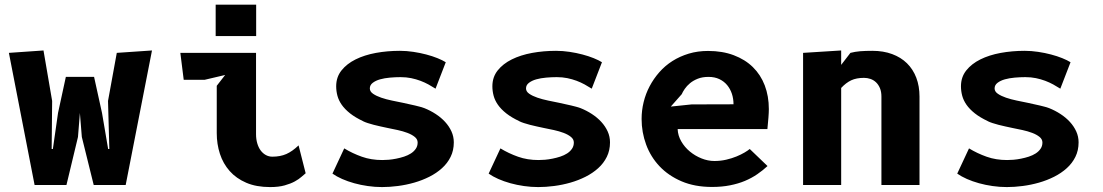

<svg xmlns="http://www.w3.org/2000/svg" viewBox="-20 -770 4590 799"><path d="M404.5 -300 430 -150H435L429.5 -350L466 -550L612.5 -560L503 0H370L320.5 -200L312.5 -300L304.5 -200L256.5 0H124L17 -550L161 -560L197 -350L195 -150H200L221.5 -300L254 -450H371.5Z M877.5 -750.5H1046V-620H877.5ZM917 -458 832 -438H744.5L730.5 -550H1045.5V-211.5Q1045.5 -191 1050.5 -173.8Q1055.5 -156.5 1064.5 -144.2Q1073.5 -132 1086 -125Q1098.5 -118 1113.5 -118Q1146.5 -118 1171.5 -129Q1196.5 -140 1222.5 -165L1252 -49Q1245 -43.5 1234.5 -34Q1224 -24.5 1206.8 -15Q1189.5 -5.5 1164.5 1.5Q1139.5 8.5 1104 8.5Q1046.5 8.5 1004.8 -9.5Q963 -27.5 935.8 -58.2Q908.5 -89 895.2 -129.8Q882 -170.5 882 -216V-413Z M1792.5 -401Q1778.5 -410 1763 -418.5Q1747.5 -427 1729.5 -433.8Q1711.5 -440.5 1691 -444.8Q1670.5 -449 1647 -449Q1625.5 -449 1602.8 -447Q1580 -445 1561.5 -439.8Q1543 -434.5 1531 -425.2Q1519 -416 1519 -402Q1519 -389 1532.5 -379.8Q1546 -370.5 1566.5 -363.5Q1587 -356.5 1611.2 -351.5Q1635.5 -346.5 1657.5 -342Q1683 -336.5 1707 -331Q1731 -325.5 1746 -320Q1771 -310 1793.2 -295.5Q1815.5 -281 1832.2 -262.8Q1849 -244.5 1858.8 -223Q1868.5 -201.5 1868.5 -177.5Q1868.5 -144 1855.2 -117.2Q1842 -90.5 1819.2 -70Q1796.5 -49.5 1766.8 -34.5Q1737 -19.5 1703.8 -10Q1670.5 -0.5 1636 4Q1601.5 8.5 1570 8.5Q1540 8.5 1510.5 4.2Q1481 0 1454 -7.5Q1427 -15 1403.8 -25.2Q1380.5 -35.5 1363.5 -47.5L1412.5 -152.5Q1447 -131.5 1485.8 -117.8Q1524.5 -104 1571 -104Q1582.5 -104 1597.8 -105.2Q1613 -106.5 1629.2 -109.8Q1645.5 -113 1661.5 -118.2Q1677.5 -123.5 1690 -131.5Q1702.5 -139.5 1710.2 -150.8Q1718 -162 1718 -177Q1718 -190.5 1706 -200.2Q1694 -210 1675.5 -217Q1657 -224 1635 -228.8Q1613 -233.5 1593 -237.5Q1578.5 -240.5 1563.8 -243.8Q1549 -247 1535.5 -250.5Q1522 -254 1510.5 -257.8Q1499 -261.5 1491 -265.5H1491.5Q1458.5 -281 1436.8 -298.2Q1415 -315.5 1402.2 -333.8Q1389.5 -352 1384.2 -371.5Q1379 -391 1379 -411Q1379 -449 1401 -476.8Q1423 -504.5 1459.8 -522.8Q1496.5 -541 1544.2 -549.8Q1592 -558.5 1644 -558.5Q1672 -558.5 1700.2 -554.2Q1728.5 -550 1754 -543.2Q1779.5 -536.5 1800.5 -528Q1821.5 -519.5 1835 -511Z M2442.5 -401Q2428.5 -410 2413 -418.5Q2397.5 -427 2379.5 -433.8Q2361.5 -440.5 2341 -444.8Q2320.5 -449 2297 -449Q2275.5 -449 2252.8 -447Q2230 -445 2211.5 -439.8Q2193 -434.5 2181 -425.2Q2169 -416 2169 -402Q2169 -389 2182.5 -379.8Q2196 -370.5 2216.5 -363.5Q2237 -356.5 2261.2 -351.5Q2285.5 -346.5 2307.5 -342Q2333 -336.5 2357 -331Q2381 -325.5 2396 -320Q2421 -310 2443.2 -295.5Q2465.5 -281 2482.2 -262.8Q2499 -244.5 2508.8 -223Q2518.5 -201.5 2518.5 -177.5Q2518.5 -144 2505.2 -117.2Q2492 -90.5 2469.2 -70Q2446.5 -49.5 2416.8 -34.5Q2387 -19.5 2353.8 -10Q2320.5 -0.5 2286 4Q2251.5 8.5 2220 8.5Q2190 8.5 2160.5 4.2Q2131 0 2104 -7.5Q2077 -15 2053.8 -25.2Q2030.5 -35.5 2013.5 -47.5L2062.5 -152.5Q2097 -131.5 2135.8 -117.8Q2174.5 -104 2221 -104Q2232.5 -104 2247.8 -105.2Q2263 -106.5 2279.2 -109.8Q2295.5 -113 2311.5 -118.2Q2327.5 -123.5 2340 -131.5Q2352.5 -139.5 2360.2 -150.8Q2368 -162 2368 -177Q2368 -190.5 2356 -200.2Q2344 -210 2325.5 -217Q2307 -224 2285 -228.8Q2263 -233.5 2243 -237.5Q2228.5 -240.5 2213.8 -243.8Q2199 -247 2185.5 -250.5Q2172 -254 2160.5 -257.8Q2149 -261.5 2141 -265.5H2141.5Q2108.5 -281 2086.8 -298.2Q2065 -315.5 2052.2 -333.8Q2039.5 -352 2034.2 -371.5Q2029 -391 2029 -411Q2029 -449 2051 -476.8Q2073 -504.5 2109.8 -522.8Q2146.5 -541 2194.2 -549.8Q2242 -558.5 2294 -558.5Q2322 -558.5 2350.2 -554.2Q2378.5 -550 2404 -543.2Q2429.5 -536.5 2450.5 -528Q2471.5 -519.5 2485 -511Z M3174 -79Q3154 -60.5 3131 -44.8Q3108 -29 3080 -17.2Q3052 -5.5 3018 1.2Q2984 8 2943 8Q2871 8 2816.2 -15.5Q2761.5 -39 2724.5 -78.2Q2687.5 -117.5 2668.8 -168.5Q2650 -219.5 2650 -275Q2650 -310.5 2658.5 -345.2Q2667 -380 2683.5 -411.2Q2700 -442.5 2723.8 -469.5Q2747.5 -496.5 2778.2 -516Q2809 -535.5 2846.2 -546.8Q2883.5 -558 2926.5 -558Q2986.5 -558 3033.5 -540.2Q3080.5 -522.5 3113 -490.8Q3145.5 -459 3162.5 -414.5Q3179.5 -370 3179.5 -316Q3179.5 -302.5 3177.8 -280.5Q3176 -258.5 3173.5 -233H2800Q2801 -206 2815 -181.8Q2829 -157.5 2850.8 -139.5Q2872.5 -121.5 2899.2 -110.8Q2926 -100 2953 -100Q2978.5 -100 3002.2 -105.5Q3026 -111 3045.2 -119Q3064.5 -127 3078.8 -135.5Q3093 -144 3100 -150ZM3032.5 -336Q3032.5 -359 3025.8 -379.5Q3019 -400 3006 -415.8Q2993 -431.5 2973.5 -440.8Q2954 -450 2928.5 -450Q2903 -450 2884 -442.5Q2865 -435 2851.5 -423.8Q2838 -412.5 2829.5 -400Q2821 -387.5 2817 -378L2771.5 -326.5L2858 -335.5Z M3480.5 0H3322V-550L3480.5 -560V-500L3519 -550Q3538 -555 3559.8 -556.8Q3581.5 -558.5 3610.5 -558.5Q3656 -558.5 3692.5 -545Q3729 -531.5 3754.2 -506.8Q3779.5 -482 3793 -446.8Q3806.5 -411.5 3806.5 -368V0H3648V-368Q3648 -388.5 3641.8 -403.2Q3635.5 -418 3625.5 -427.5Q3615.5 -437 3602.5 -441.5Q3589.5 -446 3575.5 -446Q3544 -446 3522.2 -435.8Q3500.5 -425.5 3480.5 -404Z M4392.5 -401Q4378.5 -410 4363 -418.5Q4347.5 -427 4329.5 -433.8Q4311.5 -440.5 4291 -444.8Q4270.5 -449 4247 -449Q4225.5 -449 4202.8 -447Q4180 -445 4161.5 -439.8Q4143 -434.5 4131 -425.2Q4119 -416 4119 -402Q4119 -389 4132.5 -379.8Q4146 -370.5 4166.5 -363.5Q4187 -356.5 4211.2 -351.5Q4235.5 -346.5 4257.5 -342Q4283 -336.5 4307 -331Q4331 -325.5 4346 -320Q4371 -310 4393.2 -295.5Q4415.5 -281 4432.2 -262.8Q4449 -244.5 4458.8 -223Q4468.5 -201.5 4468.5 -177.5Q4468.5 -144 4455.2 -117.2Q4442 -90.5 4419.2 -70Q4396.5 -49.5 4366.8 -34.5Q4337 -19.5 4303.8 -10Q4270.5 -0.5 4236 4Q4201.5 8.5 4170 8.5Q4140 8.5 4110.5 4.2Q4081 0 4054 -7.5Q4027 -15 4003.8 -25.2Q3980.5 -35.5 3963.5 -47.5L4012.5 -152.5Q4047 -131.5 4085.8 -117.8Q4124.5 -104 4171 -104Q4182.5 -104 4197.8 -105.2Q4213 -106.5 4229.2 -109.8Q4245.5 -113 4261.5 -118.2Q4277.5 -123.5 4290 -131.5Q4302.5 -139.5 4310.2 -150.8Q4318 -162 4318 -177Q4318 -190.5 4306 -200.2Q4294 -210 4275.5 -217Q4257 -224 4235 -228.8Q4213 -233.5 4193 -237.5Q4178.5 -240.5 4163.8 -243.8Q4149 -247 4135.5 -250.5Q4122 -254 4110.5 -257.8Q4099 -261.5 4091 -265.5H4091.5Q4058.5 -281 4036.8 -298.2Q4015 -315.5 4002.2 -333.8Q3989.5 -352 3984.2 -371.5Q3979 -391 3979 -411Q3979 -449 4001 -476.8Q4023 -504.5 4059.8 -522.8Q4096.5 -541 4144.2 -549.8Q4192 -558.5 4244 -558.5Q4272 -558.5 4300.2 -554.2Q4328.5 -550 4354 -543.2Q4379.5 -536.5 4400.5 -528Q4421.5 -519.5 4435 -511Z"/></svg>

Font: B612 Mono
Style: Bold
Weight: 700
Version: Version 1.005